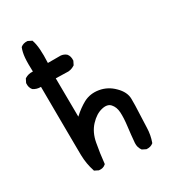

<svg xmlns="http://www.w3.org/2000/svg" viewBox="-191 -871 883 989"><g transform="rotate(-30 250.0 -377.0)"><path d="M383.3 17.1 363.8 7.3 362.3 6.3 361.3 5.4Q346.7 -15.1 348.6 -40.5Q352.5 -87.4 358.4 -134.3Q364.3 -180.7 362.3 -214.4Q360.4 -246.6 342.3 -266.6Q325.2 -285.6 290.5 -277.3Q253.9 -269 220.5 -233.2Q187 -197.3 176.8 -141.6Q166 -84 160.2 -25.9L159.7 -23.4L158.2 -22Q150.4 -14.6 140.4 -12Q130.4 -9.3 118.2 -10.7H117.2L116.7 -11.2L97.2 -21L94.7 -22L94.2 -24.4Q78.1 -72.3 77.1 -125Q76.7 -142.1 76.4 -193.1Q76.2 -244.1 75.4 -328.9Q74.7 -413.6 74.2 -532.2Q48.8 -531.7 29.8 -544.9L29.3 -545.4L28.8 -545.9Q15.6 -561.5 17.6 -586.4V-587.4L18.1 -588.4L27.8 -607.9L28.8 -609.4L30.3 -610.4Q50.8 -623.5 77.6 -621.6Q76.7 -646 76.7 -666.3Q76.7 -686.5 78.1 -703.4Q79.6 -720.2 82.8 -733.9Q85.9 -747.6 90.3 -758.3L90.8 -759.3L91.8 -760.3Q107.4 -773.4 131.3 -771.5H132.3L133.3 -771L152.8 -761.2L155.3 -760.3L155.8 -757.8Q163.6 -736.3 166.3 -702.1Q168.9 -668 166.5 -621.1H242.2H242.7Q261.2 -619.1 274.4 -607.9L274.9 -607.4Q288.1 -591.8 286.1 -566.9V-565.9L285.6 -564.9L275.9 -545.4L274.9 -543.9L273.4 -543Q268.1 -539.6 262.2 -536.9Q256.3 -534.2 250 -532.5Q243.7 -530.8 236.8 -530.3H236.3L162.1 -532.2L164.1 -303.2Q182.6 -320.3 200.2 -333Q217.8 -345.7 234.9 -355Q275.4 -376.5 324.2 -368.2Q373 -359.9 409.2 -323.2Q446.3 -286.6 446.8 -246.1Q447.3 -208 444.8 -162.6Q442.4 -118.2 441.4 -77.1Q440.4 -35.2 426.3 3.9L425.8 5.4L424.8 6.3Q409.2 19.5 385.3 17.6H384.3Z"/></g></svg>

Font: NaikaiFont
Style: SemiBold
Weight: 600
Version: Version 1.89